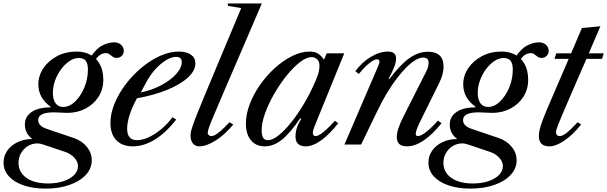

<svg xmlns="http://www.w3.org/2000/svg" viewBox="-128 -831 3492 1104"><path d="M394 -504Q426 -552.5 461.2 -570Q496.5 -587.5 528 -587.5Q553.5 -587.5 568.8 -573Q584 -558.5 584 -538Q584 -521 571.8 -509.5Q559.5 -498 542.5 -498Q531.5 -498 524.2 -502.2Q517 -506.5 511 -511.8Q505 -517 498.2 -521.2Q491.5 -525.5 482.5 -525.5Q462.5 -525.5 446.8 -514.8Q431 -504 415 -479ZM147.5 224Q198.5 224 237.5 210.8Q276.5 197.5 298.5 175Q320.5 152.5 320.5 124Q320.5 99 299.8 76.2Q279 53.5 247 42.5L120.5 0Q99.5 -6.5 89 -6.5Q57 -6.5 32.2 8.8Q7.5 24 -7 49.5Q-21.5 75 -21.5 106Q-21.5 142.5 -0.5 169Q20.5 195.5 58.5 209.8Q96.5 224 147.5 224ZM235 -216Q271.5 -216 304 -247.2Q336.5 -278.5 357 -327.8Q377.5 -377 377.5 -431Q377.5 -465 365.2 -481.2Q353 -497.5 324.5 -497.5Q298 -497.5 271.8 -480Q245.5 -462.5 223.8 -433.5Q202 -404.5 189 -369Q176 -333.5 176 -297Q176 -258.5 191.5 -237.2Q207 -216 235 -216ZM133.5 253.5Q62 253.5 7.5 234.8Q-47 216 -77.2 182.5Q-107.5 149 -107.5 104Q-107.5 65.5 -86 35Q-64.5 4.5 -27 -13.5Q10.5 -31.5 58 -31.5Q15 -64.5 15 -114.5Q15 -160.5 53.8 -187Q92.5 -213.5 162 -213.5L163 -217.5Q92.5 -267.5 92.5 -346Q92.5 -395.5 121.2 -438.5Q150 -481.5 199.8 -508Q249.5 -534.5 313 -534.5Q358.5 -534.5 393 -515.5Q427.5 -496.5 446.8 -460.2Q466 -424 466 -372Q466 -317.5 438.5 -274.5Q411 -231.5 364.2 -206.8Q317.5 -182 259 -182Q243.5 -182 222 -183.5Q200.5 -185 182 -185Q136 -185 113.8 -173.8Q91.5 -162.5 91.5 -140.5Q91.5 -123.5 103.8 -111Q116 -98.5 141 -90L296 -37.5Q343 -21.5 371.2 13.2Q399.5 48 399.5 91Q399.5 138 365.2 174.8Q331 211.5 271 232.5Q211 253.5 133.5 253.5Z M636 10.5Q574.5 10.5 540.8 -24.8Q507 -60 507 -124Q507 -178.5 530.8 -236Q554.5 -293.5 595 -346.8Q635.5 -400 686.5 -442.5Q737.5 -485 792.8 -509.8Q848 -534.5 900.5 -534.5Q944.5 -534.5 970 -516.5Q995.5 -498.5 995.5 -466.5Q995.5 -425 952.8 -385.5Q910 -346 834.2 -314.8Q758.5 -283.5 659.5 -266Q631 -213.5 617 -169.2Q603 -125 603 -91Q603 -25 660.5 -25Q691 -25 727.2 -41.8Q763.5 -58.5 799.2 -88.2Q835 -118 864 -157L885.5 -143.5Q825 -67 761.8 -28.2Q698.5 10.5 636 10.5ZM681.5 -299.5Q743 -311.5 796.8 -339.8Q850.5 -368 883.8 -404Q917 -440 917 -474Q917 -504 884.5 -504Q858 -504 826.5 -484.8Q795 -465.5 765 -432.5Q735 -399.5 712.5 -357Z M1018 10.5Q994.5 10.5 981 -6.5Q967.5 -23.5 967.5 -52Q967.5 -62.5 970.8 -76.8Q974 -91 982.8 -116.2Q991.5 -141.5 1008.8 -184.2Q1026 -227 1054 -294.5Q1082 -362 1123.5 -461L1259 -784.5L1183.5 -797L1181 -811H1377.5L1158.5 -301.5Q1121.5 -215 1101.5 -168Q1081.5 -121 1074 -99.2Q1066.5 -77.5 1066.5 -66Q1066.5 -58.5 1073.2 -53.5Q1080 -48.5 1087 -48.5Q1095 -48.5 1107.2 -54.2Q1119.5 -60 1139.5 -77Q1159.5 -94 1191.5 -128L1213.5 -115.5Q1163.5 -55 1110.8 -22.2Q1058 10.5 1018 10.5Z M1394.5 10.5Q1344 10.5 1315 -24.2Q1286 -59 1286 -121Q1286 -174.5 1308 -232.2Q1330 -290 1367.8 -343.8Q1405.5 -397.5 1453.2 -440.5Q1501 -483.5 1552.5 -509Q1604 -534.5 1653 -534.5Q1680.5 -534.5 1699 -523.8Q1717.5 -513 1735 -488L1751 -524.5H1851.5L1682 -108Q1668.5 -75 1671 -61.8Q1673.5 -48.5 1687.5 -48.5Q1697.5 -48.5 1712.5 -57.8Q1727.5 -67 1748.8 -86.5Q1770 -106 1797.5 -136.5L1817 -122.5Q1765.5 -57.5 1718 -23.5Q1670.5 10.5 1629.5 10.5Q1571 10.5 1571 -47Q1571 -69 1577.8 -92.5Q1584.5 -116 1604.5 -147.5L1598.5 -151Q1541 -66 1493 -27.8Q1445 10.5 1394.5 10.5ZM1413.5 -25Q1439 -25 1473.2 -52Q1507.5 -79 1545.8 -126.5Q1584 -174 1620.8 -236Q1657.5 -298 1687.5 -368.5Q1702 -402.5 1705.5 -420.8Q1709 -439 1709 -453Q1709 -476.5 1696 -489.5Q1683 -502.5 1663.5 -502.5Q1634 -502.5 1596.2 -473.2Q1558.5 -444 1520 -396.2Q1481.5 -348.5 1449 -292Q1416.5 -235.5 1396.5 -180.5Q1376.5 -125.5 1376.5 -82.5Q1376.5 -52.5 1385 -38.8Q1393.5 -25 1413.5 -25Z M2212 10.5Q2153.5 10.5 2153.5 -42.5Q2153.5 -85 2189.5 -156L2324 -422.5Q2329.5 -433 2333 -446Q2336.5 -459 2336.5 -470Q2336.5 -500 2305 -500Q2285 -500 2260 -485Q2235 -470 2207.5 -442.5Q2180 -415 2151.2 -376.8Q2122.5 -338.5 2094.5 -291.8Q2066.5 -245 2041 -191.5L1948.5 0H1852.5L2042.5 -441.5Q2054 -467.5 2054 -475Q2054 -490 2039.5 -490Q2028.5 -490 2011.8 -479.5Q1995 -469 1975.2 -450Q1955.5 -431 1935.5 -406L1915 -421.5Q1953.5 -473.5 2004.2 -504Q2055 -534.5 2102.5 -534.5Q2149.5 -534.5 2149.5 -494.5Q2149.5 -474.5 2139.8 -448.2Q2130 -422 2106.5 -377.5L2110.5 -376Q2174 -460 2226 -496.8Q2278 -533.5 2332.5 -533.5Q2422.5 -533.5 2422.5 -447.5Q2422.5 -405 2398.5 -356.5L2282 -120Q2273.5 -102 2268 -86.2Q2262.5 -70.5 2262.5 -62Q2262.5 -48.5 2274.5 -48.5Q2292 -48.5 2322 -71.8Q2352 -95 2390 -137.5L2411 -122.5Q2358 -57 2308 -23.2Q2258 10.5 2212 10.5Z M2837 -504Q2869 -552.5 2904.2 -570Q2939.5 -587.5 2971 -587.5Q2996.5 -587.5 3011.8 -573Q3027 -558.5 3027 -538Q3027 -521 3014.8 -509.5Q3002.5 -498 2985.5 -498Q2974.5 -498 2967.2 -502.2Q2960 -506.5 2954 -511.8Q2948 -517 2941.2 -521.2Q2934.5 -525.5 2925.5 -525.5Q2905.5 -525.5 2889.8 -514.8Q2874 -504 2858 -479ZM2590.5 224Q2641.5 224 2680.5 210.8Q2719.5 197.5 2741.5 175Q2763.5 152.5 2763.5 124Q2763.5 99 2742.8 76.2Q2722 53.5 2690 42.5L2563.5 0Q2542.5 -6.5 2532 -6.5Q2500 -6.5 2475.2 8.8Q2450.5 24 2436 49.5Q2421.5 75 2421.5 106Q2421.5 142.5 2442.5 169Q2463.5 195.5 2501.5 209.8Q2539.5 224 2590.5 224ZM2678 -216Q2714.5 -216 2747 -247.2Q2779.5 -278.5 2800 -327.8Q2820.5 -377 2820.5 -431Q2820.5 -465 2808.2 -481.2Q2796 -497.5 2767.5 -497.5Q2741 -497.5 2714.8 -480Q2688.5 -462.5 2666.8 -433.5Q2645 -404.5 2632 -369Q2619 -333.5 2619 -297Q2619 -258.5 2634.5 -237.2Q2650 -216 2678 -216ZM2576.5 253.5Q2505 253.5 2450.5 234.8Q2396 216 2365.8 182.5Q2335.5 149 2335.5 104Q2335.5 65.5 2357 35Q2378.5 4.5 2416 -13.5Q2453.5 -31.5 2501 -31.5Q2458 -64.5 2458 -114.5Q2458 -160.5 2496.8 -187Q2535.5 -213.5 2605 -213.5L2606 -217.5Q2535.5 -267.5 2535.5 -346Q2535.5 -395.5 2564.2 -438.5Q2593 -481.5 2642.8 -508Q2692.5 -534.5 2756 -534.5Q2801.5 -534.5 2836 -515.5Q2870.5 -496.5 2889.8 -460.2Q2909 -424 2909 -372Q2909 -317.5 2881.5 -274.5Q2854 -231.5 2807.2 -206.8Q2760.5 -182 2702 -182Q2686.5 -182 2665 -183.5Q2643.5 -185 2625 -185Q2579 -185 2556.8 -173.8Q2534.5 -162.5 2534.5 -140.5Q2534.5 -123.5 2546.8 -111Q2559 -98.5 2584 -90L2739 -37.5Q2786 -21.5 2814.2 13.2Q2842.5 48 2842.5 91Q2842.5 138 2808.2 174.8Q2774 211.5 2714 232.5Q2654 253.5 2576.5 253.5Z M3031.5 10.5Q2970.5 10.5 2970.5 -48Q2970.5 -64.5 2975 -85.2Q2979.5 -106 2994 -144.5Q3008.5 -183 3038.5 -252L3142 -492.5H3060.5L3070.5 -524.5H3156L3218 -670L3324.5 -680L3257.5 -524.5H3344L3333.5 -492.5H3244L3161 -301.5Q3128.5 -227 3110 -183.2Q3091.5 -139.5 3082.8 -117.5Q3074 -95.5 3071.5 -86.5Q3069 -77.5 3069 -72Q3069 -48.5 3091 -48.5Q3106 -48.5 3130 -67.2Q3154 -86 3193.5 -128L3213.5 -115.5Q3166 -55.5 3117 -22.5Q3068 10.5 3031.5 10.5Z"/></svg>

Font: Libre Caslon Text
Style: Italic
Weight: 400
Italic angle: -22.583°
Designer: Pablo Impallari, Rodrigo Fuenzalida, Katja Schimmel
Foundry: Pablo Impallari, Rodrigo Fuenzalida
Version: Version 2.000